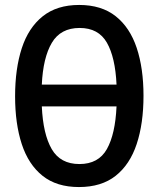

<svg xmlns="http://www.w3.org/2000/svg" viewBox="-20 -746 640 776"><path d="M299 10Q209 10 152 -35.5Q95 -81 68 -163.5Q41 -246 41 -357Q41 -468 68 -551Q95 -634 152.5 -680Q210 -726 300 -726Q390 -726 447.5 -680.5Q505 -635 532.5 -552.5Q560 -470 560 -359Q560 -247 532.5 -164Q505 -81 447.5 -35.5Q390 10 299 10ZM302 -633Q225 -633 189.5 -573Q154 -513 149 -404H451Q446 -514 412 -573.5Q378 -633 302 -633ZM301 -83Q378 -83 412 -143.5Q446 -204 451 -316H149Q154 -204 189 -143.5Q224 -83 301 -83Z"/></svg>

Font: Noto Sans Mono Medium
Style: Regular
Weight: 500
Designer: Monotype Design Team
Foundry: Monotype Imaging Inc.
Version: Version 2.014